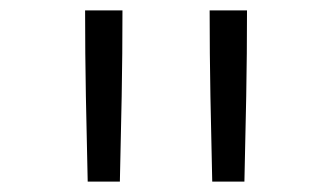

<svg xmlns="http://www.w3.org/2000/svg" viewBox="-20 -792 640 370"><path d="M389 -442Q387 -524 385.5 -606.5Q384 -689 384 -772H456Q456 -689 454.5 -606.5Q453 -524 451 -442ZM149 -442Q147 -524 145.5 -606.5Q144 -689 144 -772H216Q216 -689 214.5 -606.5Q213 -524 211 -442Z"/></svg>

Font: Iosevka Custom Light Extended
Style: Regular
Weight: 300
Width: 7
Monospace: yes
Designer: Belleve Invis
Foundry: Belleve Invis
Version: Version 11.2.4; ttfautohint (v1.8.4)